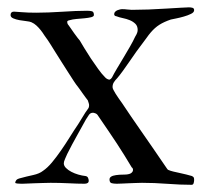

<svg xmlns="http://www.w3.org/2000/svg" viewBox="-20 -499 561 523"><path d="M219.2 -225.6Q216.8 -228.5 212.9 -233.9Q209 -239.3 204.8 -245.1Q200.7 -251 197 -256.1Q193.4 -261.2 191.4 -263.7Q188 -267.6 181.4 -277.6Q174.8 -287.6 166.3 -301Q157.7 -314.5 148.4 -329.1Q139.2 -343.8 131.3 -356.2Q123.5 -368.7 117.9 -377.7Q112.3 -386.7 110.8 -388.7Q105.5 -395.5 100.8 -402.8Q96.2 -410.2 90.8 -417Q85.4 -423.8 79.3 -429.4Q73.2 -435.1 65.4 -438.5Q61 -440.4 51.8 -441.4Q42.5 -442.4 33 -444.1Q23.4 -445.8 16.1 -449Q8.8 -452.1 8.8 -458Q8.8 -467.3 18.1 -467.3Q23.4 -467.3 39.6 -465.8Q55.7 -464.4 78.6 -464.4Q93.8 -464.4 112.1 -465.1Q130.4 -465.8 148.9 -467Q167.5 -468.3 185.3 -469Q203.1 -469.7 217.3 -469.7Q225.1 -469.7 230.5 -468.3Q235.8 -466.8 235.8 -458Q235.8 -454.1 228.3 -452.1Q220.7 -450.2 210 -449.2Q199.2 -448.2 188.2 -447.3Q177.2 -446.3 170.9 -444.3Q163.1 -442.9 163.1 -439.9Q163.1 -434.1 166.5 -430.7Q168 -428.7 172.4 -422.4Q176.8 -416 181.9 -408.7Q187 -401.4 191.7 -395.5Q196.3 -389.6 197.3 -388.7Q201.7 -381.3 209.7 -367.9Q217.8 -354.5 227.5 -339.8Q237.3 -325.2 247.3 -311.3Q257.3 -297.4 265.6 -289.1Q268.6 -285.6 272 -283.9Q275.4 -282.2 277.3 -282.2Q278.3 -281.7 279.8 -282.7Q282.2 -283.7 285.2 -288.1Q290 -297.9 298.6 -312.3Q307.1 -326.7 316.4 -342Q325.7 -357.4 334.2 -372.3Q342.8 -387.2 348.1 -398.9Q352.1 -405.3 353.5 -409.4Q355 -413.6 355 -417.5Q355 -428.2 348.6 -434.3Q342.3 -440.4 333.3 -444.1Q324.2 -447.8 314.5 -449.7Q304.7 -451.7 297.4 -454.6Q293.5 -455.1 292.2 -456.8Q291 -458.5 291 -460.4Q291 -464.4 293.7 -467Q296.4 -469.7 300 -471.2Q303.7 -472.7 307.1 -473.4Q310.5 -474.1 312 -474.1Q319.8 -474.1 327.1 -473.1Q334.5 -472.2 338.9 -472.2Q359.4 -472.2 384.5 -473.1Q409.7 -474.1 432.9 -475.6Q456.1 -477.1 473.1 -478Q490.2 -479 494.6 -479Q499.5 -479 504.2 -477.8Q508.8 -476.6 508.8 -471.2Q508.8 -465.3 500.2 -461.2Q491.7 -457 480.7 -453.9Q469.7 -450.7 459.5 -448.7Q449.2 -446.8 445.3 -445.8Q426.8 -439.5 414.3 -431.6Q401.9 -423.8 390.6 -410.6Q384.8 -403.8 379.9 -396.7Q375 -389.6 369.6 -382.8Q361.8 -373 352.3 -359.6Q342.8 -346.2 333.3 -332.3Q323.7 -318.4 314.7 -305.9Q305.7 -293.5 299.3 -286.1Q293.9 -280.8 290.3 -275.1Q286.6 -269.5 286.6 -261.7Q286.6 -258.8 289.1 -253.9Q291.5 -249 295.4 -242.9Q299.3 -236.8 303.7 -230.5Q308.1 -224.1 312 -218.8Q324.7 -199.7 337.2 -181.4Q349.6 -163.1 364 -142.6Q378.4 -122.1 395 -97.9Q411.6 -73.7 432.6 -43Q434.1 -41 435.3 -39.1Q436.5 -37.1 438.5 -36.1Q443.8 -33.7 452.1 -31.7Q460.4 -29.8 469.5 -27.8Q478.5 -25.9 487.3 -23.7Q496.1 -21.5 502.9 -19.5Q507.3 -17.1 508.1 -14.9Q508.8 -12.7 508.8 -8.3Q508.8 -5.4 507.6 -0.5Q506.3 4.4 502 4.4Q471.2 4.4 435.8 1.7Q400.4 -1 366.7 -1Q358.4 -1 349.1 -0.5Q339.8 0 330.6 0.2Q321.3 0.5 313 1Q304.7 1.5 298.3 1.5Q290 1.5 284.2 0Q278.3 -1.5 278.3 -10.3Q278.3 -19.5 295.9 -22Q304.7 -23.4 317.9 -23.4Q330.1 -23.4 336.4 -26.9Q342.3 -30.8 342.3 -36.1Q342.3 -41 338.9 -43Q329.1 -59.6 319.3 -75.2Q309.6 -90.8 298.6 -107.7Q287.6 -124.5 275.1 -142.8Q262.7 -161.1 247.6 -183.1Q244.6 -188.5 240 -190.2Q235.4 -191.9 233.4 -191.9Q225.6 -191.9 221.7 -185.3Q217.8 -178.7 213.9 -173.3Q202.6 -152.3 189.7 -129.6Q176.8 -106.9 163.1 -79.6Q160.6 -73.7 157.2 -66.2Q153.8 -58.6 153.8 -54.2Q153.8 -47.4 159.7 -41.5Q165.5 -35.6 174.3 -31Q183.1 -26.4 193.4 -23.4Q203.6 -20.5 212.9 -19.5Q218.3 -18.6 220 -14.2Q221.7 -9.8 221.7 -6.8Q221.7 1.5 210 1.5Q191.4 1.5 166.7 0.2Q142.1 -1 117.7 -1Q107.9 -1 96.2 -0.5Q84.5 0 73.7 0.2Q63 0.5 54.4 1Q45.9 1.5 41.5 1.5H37.6Q34.2 1.5 27.8 1Q21.5 0.5 21.5 -1.5Q21.5 -3.9 23.9 -7.6Q26.4 -11.2 31.7 -12.7Q53.2 -18.6 70.3 -22.2Q87.4 -25.9 97.2 -33.7Q109.4 -42 121.6 -56.6Q133.8 -71.3 146 -88.9Q158.2 -106.4 169.9 -125.2Q181.6 -144 192.9 -160.6Q198.7 -169.4 205.6 -181.2Q212.4 -192.9 219.7 -202.6Q222.7 -206.1 222.7 -212.9Q222.7 -215.3 221.2 -219.5Q219.7 -223.6 219.2 -225.6Z"/></svg>

Font: IM FELL French Canon
Style: Regular
Weight: 400
Designer: Igino Marini
Foundry: Igino Marini,
Version: 3.00